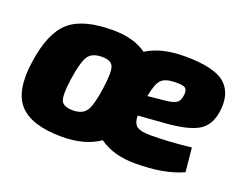

<svg xmlns="http://www.w3.org/2000/svg" viewBox="-88 -676 1082 853"><g transform="rotate(20 453.5 -249.5)"><path d="M824 -141 835 -28Q748 12 612 12Q506 12 441 -36Q372 12 264 12Q122 12 64 -50Q6 -112 27 -255Q47 -397 111 -454Q175 -511 316 -511Q416 -511 477 -467Q545 -511 657 -511Q796 -511 847.5 -466.5Q899 -422 886 -332Q876 -265 829 -237.5Q782 -210 681 -202L549 -192Q550 -154 568.5 -141.5Q587 -129 630 -129Q723 -129 824 -141ZM560 -288 639 -296Q676 -299 692.5 -309.5Q709 -320 712 -350Q714 -374 702.5 -381.5Q691 -389 653 -388Q608 -387 589.5 -367.5Q571 -348 560 -288ZM364 -255Q375 -333 365 -358Q355 -383 312 -383Q265 -383 246.5 -355.5Q228 -328 215 -241Q204 -164 214.5 -139.5Q225 -115 270 -115Q315 -115 333.5 -142.5Q352 -170 364 -255Z"/></g></svg>

Font: Ezarion Extra Bold
Style: Italic
Weight: 800
Italic angle: -8°
Designer: Natanael Gama
Version: Version 1.001;PS 001.001;hotconv 1.0.70;makeotf.lib2.5.58329